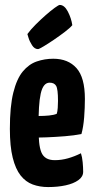

<svg xmlns="http://www.w3.org/2000/svg" viewBox="-20 -748 384 778"><path d="M175 10Q141 10 112.5 -0.5Q84 -11 63.5 -37Q43 -63 31.5 -109Q20 -155 20 -226Q20 -317 34 -373Q48 -429 72.5 -458.5Q97 -488 129 -499Q161 -510 196 -510Q256 -510 290 -472Q324 -434 324 -347Q324 -311 321 -272.5Q318 -234 310 -205Q281 -199 243 -196Q205 -193 169 -191.5Q133 -190 109.5 -190Q86 -190 86 -190L88 -279Q88 -279 102.5 -278.5Q117 -278 138 -278Q159 -278 179 -280Q199 -282 210 -287Q213 -296 214 -311.5Q215 -327 215 -339Q215 -387 207.5 -400Q200 -413 181 -413Q168 -413 159 -402Q150 -391 145 -368.5Q140 -346 138 -312.5Q136 -279 136 -233Q136 -198 138.5 -172.5Q141 -147 147.5 -131Q154 -115 167.5 -107Q181 -99 202 -99Q229 -99 255.5 -106.5Q282 -114 308 -127Q313 -112 315 -90.5Q317 -69 317 -52Q317 -32 297.5 -18Q278 -4 246 3Q214 10 175 10ZM134 -549Q120 -549 110 -564.5Q100 -580 95.5 -595Q91 -610 91 -610Q104 -628 124 -648Q144 -668 165 -686.5Q186 -705 202 -716.5Q218 -728 222 -728Q241 -728 255 -701Q269 -674 273 -646Q264 -635 243 -619Q222 -603 198.5 -587Q175 -571 156.5 -560Q138 -549 134 -549Z"/></svg>

Font: Yanone Kaffeesatz
Style: Bold
Weight: 700
Designer: Yanone (Cyrillic: Daniel Pouzeot, Huerta Tipografica, and Cyreal)
Foundry: Yanone
Version: Version 2.003